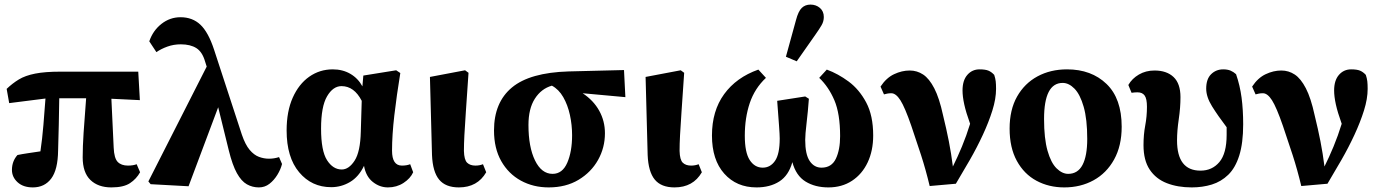

<svg xmlns="http://www.w3.org/2000/svg" viewBox="-20 -801 6011 836"><path d="M20 -352 9 -414Q34 -438 62 -455Q90 -472 133 -480.5Q176 -489 243 -489H582L589 -365L465 -371L475 -158Q477 -112 492.5 -96Q508 -80 537 -80Q560 -80 575 -86L590 -51Q574 -22 546 -3.5Q518 15 465 15Q407 15 373.5 -17.5Q340 -50 340 -116Q340 -162 344 -223Q348 -284 355 -373H238Q237 -319 236 -259.5Q235 -200 233 -146Q232 -62 203 -23.5Q174 15 123 15Q81 15 56.5 -7.5Q32 -30 32 -61Q32 -99 56 -126Q75 -130 102 -134Q129 -138 156 -142Q164 -196 169 -256.5Q174 -317 178 -372Z M1107 15Q1079 15 1055 1.5Q1031 -12 1011.5 -47Q992 -82 976 -147L930 -334L801 10L636 1L626 -11L880 -511L873 -533Q861 -575 835 -591.5Q809 -608 767 -608Q736 -608 708.5 -598Q681 -588 661 -574L630 -621Q646 -668 683 -697Q720 -726 766 -726Q818 -726 852.5 -693.5Q887 -661 912 -585L1033 -215Q1048 -171 1067 -148.5Q1086 -126 1107.5 -118Q1129 -110 1151 -110Q1174 -110 1195 -117L1208 -87Q1202 -63 1187.5 -39.5Q1173 -16 1153 -0.5Q1133 15 1107 15Z M1378 -241Q1378 -144 1404 -103.5Q1430 -63 1468 -63Q1499 -63 1524 -101.5Q1549 -140 1551 -228L1555 -362Q1522 -426 1467 -426Q1430 -426 1404 -381.5Q1378 -337 1378 -241ZM1422 14Q1337 14 1282.5 -51Q1228 -116 1228 -233Q1228 -316 1254.5 -375.5Q1281 -435 1326.5 -467Q1372 -499 1429 -499Q1472 -499 1505.5 -479.5Q1539 -460 1558 -425L1562 -472L1705 -495L1723 -483Q1707 -385 1697 -299Q1687 -213 1687 -145Q1687 -80 1730 -80Q1751 -80 1766 -86L1779 -51Q1767 -24 1737 -4.5Q1707 15 1669 15Q1633 15 1603 -9Q1573 -33 1565 -79Q1542 -31 1504 -8.5Q1466 14 1422 14Z M1978 15Q1920 15 1892 -19Q1864 -53 1861 -126L1852 -466L2005 -495L2020 -484Q2013 -380 2008.5 -315.5Q2004 -251 2002 -212Q2000 -173 2000 -144Q2001 -105 2014 -92.5Q2027 -80 2050 -80Q2068 -80 2083 -86L2097 -51Q2059 15 1978 15Z M2369 15Q2302 15 2248 -14.5Q2194 -44 2162.5 -99.5Q2131 -155 2131 -233Q2131 -355 2209 -420Q2287 -485 2456 -490L2697 -496L2703 -378L2517 -395Q2564 -364 2589 -319Q2614 -274 2614 -221Q2614 -158 2584 -104.5Q2554 -51 2499 -18Q2444 15 2369 15ZM2281 -257Q2281 -161 2309.5 -102.5Q2338 -44 2386 -44Q2429 -44 2450 -92.5Q2471 -141 2471 -212Q2471 -257 2461.5 -300.5Q2452 -344 2432.5 -378Q2413 -412 2383 -428Q2337 -415 2309 -371.5Q2281 -328 2281 -257Z M2917 15Q2859 15 2831 -19Q2803 -53 2800 -126L2791 -466L2944 -495L2959 -484Q2952 -380 2947.5 -315.5Q2943 -251 2941 -212Q2939 -173 2939 -144Q2940 -105 2953 -92.5Q2966 -80 2989 -80Q3007 -80 3022 -86L3036 -51Q2998 15 2917 15Z M3274 15Q3187 15 3133.5 -45Q3080 -105 3080 -211Q3080 -318 3133 -391Q3186 -464 3282 -498L3315 -462Q3266 -416 3244.5 -352Q3223 -288 3223 -210Q3223 -137 3244.5 -104Q3266 -71 3301 -71Q3334 -71 3354.5 -100.5Q3375 -130 3375 -198Q3375 -214 3372 -254.5Q3369 -295 3364 -362L3486 -381L3502 -371Q3498 -316 3492 -265.5Q3486 -215 3486 -192Q3486 -129 3505.5 -100Q3525 -71 3557 -71Q3601 -71 3619.5 -110Q3638 -149 3638 -208Q3638 -306 3613 -364.5Q3588 -423 3547 -462L3580 -498Q3629 -480 3675 -446Q3721 -412 3751.5 -355Q3782 -298 3782 -211Q3782 -145 3758 -94Q3734 -43 3690 -14Q3646 15 3587 15Q3529 15 3487.5 -10.5Q3446 -36 3430 -95Q3414 -37 3373.5 -11Q3333 15 3274 15ZM3402 -554 3446 -714Q3456 -752 3471 -766.5Q3486 -781 3509 -781Q3533 -781 3550 -766.5Q3567 -752 3567 -727Q3567 -708 3557.5 -691.5Q3548 -675 3531 -651L3449 -534Z M4028 9Q4011 -62 3990.5 -125.5Q3970 -189 3948 -253Q3920 -334 3900.5 -364.5Q3881 -395 3861 -395Q3851 -395 3843.5 -393.5Q3836 -392 3829 -390L3814 -424Q3839 -462 3873 -478Q3907 -494 3941 -494Q3973 -494 3999.5 -476.5Q4026 -459 4048 -416.5Q4070 -374 4086 -300Q4101 -239 4111.5 -185.5Q4122 -132 4129 -76Q4149 -116 4168.5 -163Q4188 -210 4204 -262Q4186 -312 4178.5 -346.5Q4171 -381 4171 -407Q4171 -451 4192 -475Q4213 -499 4245 -499Q4270 -499 4283.5 -493.5Q4297 -488 4309 -475Q4314 -460 4315.5 -447Q4317 -434 4317 -414Q4317 -371 4301 -320Q4285 -269 4259.5 -214Q4234 -159 4203 -105Q4172 -51 4142 -1Z M4614 15Q4547 15 4493 -14Q4439 -43 4407.5 -100.5Q4376 -158 4376 -241Q4376 -323 4408.5 -380.5Q4441 -438 4497.5 -468.5Q4554 -499 4626 -499Q4732 -499 4798 -435.5Q4864 -372 4864 -249Q4864 -166 4831 -106.5Q4798 -47 4741.5 -16Q4685 15 4614 15ZM4631 -44Q4673 -44 4693.5 -83Q4714 -122 4714 -196Q4714 -282 4698.5 -336Q4683 -390 4658.5 -415Q4634 -440 4607 -440Q4526 -440 4526 -283Q4526 -198 4541 -145Q4556 -92 4580.5 -68Q4605 -44 4631 -44Z M5169 15Q5108 15 5060.5 -3.5Q5013 -22 4986 -62.5Q4959 -103 4959 -169Q4959 -215 4966.5 -254.5Q4974 -294 4974 -336Q4974 -371 4964 -385Q4954 -399 4933 -399Q4921 -399 4907 -397L4893 -431Q4909 -459 4939 -476.5Q4969 -494 5007 -494Q5060 -494 5090 -465.5Q5120 -437 5120 -378Q5120 -333 5112.5 -282Q5105 -231 5105 -190Q5105 -58 5207 -58Q5258 -58 5289.5 -95.5Q5321 -133 5321 -214Q5321 -223 5321 -231.5Q5321 -240 5321 -247Q5283 -297 5257.5 -338Q5232 -379 5232 -415Q5232 -457 5253.5 -478Q5275 -499 5306 -499Q5325 -499 5338 -493.5Q5351 -488 5362 -478Q5379 -429 5386 -376Q5393 -323 5393 -260Q5393 -178 5376 -124Q5359 -70 5328 -40Q5297 -10 5256.5 2.5Q5216 15 5169 15Z M5646 9Q5629 -62 5608.5 -125.5Q5588 -189 5566 -253Q5538 -334 5518.5 -364.5Q5499 -395 5479 -395Q5469 -395 5461.5 -393.5Q5454 -392 5447 -390L5432 -424Q5457 -462 5491 -478Q5525 -494 5559 -494Q5591 -494 5617.5 -476.5Q5644 -459 5666 -416.5Q5688 -374 5704 -300Q5719 -239 5729.5 -185.5Q5740 -132 5747 -76Q5767 -116 5786.5 -163Q5806 -210 5822 -262Q5804 -312 5796.5 -346.5Q5789 -381 5789 -407Q5789 -451 5810 -475Q5831 -499 5863 -499Q5888 -499 5901.5 -493.5Q5915 -488 5927 -475Q5932 -460 5933.5 -447Q5935 -434 5935 -414Q5935 -371 5919 -320Q5903 -269 5877.5 -214Q5852 -159 5821 -105Q5790 -51 5760 -1Z"/></svg>

Font: Source Serif Pro
Style: Bold
Weight: 700
Designer: Frank Grießhammer
Foundry: Adobe Systems Incorporated
Version: Version 3.001;hotconv 1.0.111;makeotfexe 2.5.65597